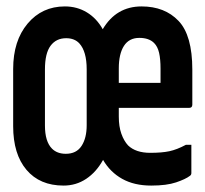

<svg xmlns="http://www.w3.org/2000/svg" viewBox="-20 -567 640 598"><path d="M182 -547Q220 -547 250.5 -528.5Q281 -510 300 -476Q342 -547 421 -547Q493 -547 536 -502Q579 -457 579 -350V-241Q579 -231 569 -231H350V-204Q350 -173 358 -150.5Q366 -128 379 -114Q403 -91 448 -91Q484 -91 507.5 -96Q531 -101 559 -116H576V-28Q576 -22 571 -19Q558 -9 528.5 1Q499 11 451 11Q398 11 360.5 -10Q323 -31 301 -69Q280 -31 248.5 -10Q217 11 178 11Q104 11 62.5 -38Q21 -87 21 -174V-352Q21 -440 66 -493.5Q111 -547 182 -547ZM414 -449Q382 -449 366 -424Q350 -399 350 -354V-309H480V-353Q480 -383 475.5 -402.5Q471 -422 460 -433Q444 -449 414 -449ZM120 -176Q120 -126 142 -104Q158 -88 185 -88Q218 -88 234 -112.5Q250 -137 250 -177V-351Q250 -407 227 -432Q212 -448 186 -448Q155 -448 137.5 -424.5Q120 -401 120 -351Z"/></svg>

Font: Recursive Mn Lnr St SmB
Style: Regular
Weight: 600
Monospace: yes
Version: Version 1.079;hotconv 1.0.112;makeotfexe 2.5.65598; ttfautoh